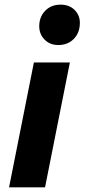

<svg xmlns="http://www.w3.org/2000/svg" viewBox="-20 -807 364 827"><path d="M126 -538H281L174 0H19ZM149 -694Q149 -734 174.5 -760.5Q200 -787 241 -787Q278 -787 301 -764.5Q324 -742 324 -709Q324 -666 298 -639.5Q272 -613 231 -613Q195 -613 172 -636.5Q149 -660 149 -694Z"/></svg>

Font: Idrija
Style: Bold Italic
Weight: 700
Italic angle: -11.3°
Designer: Julieta Ulanovsky
Foundry: Julieta Ulanovsky
Version: Version 7.200